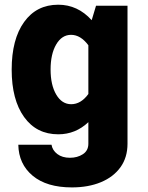

<svg xmlns="http://www.w3.org/2000/svg" viewBox="-20 -568 631 819"><path d="M29.8 -271Q29.8 -400.4 82.8 -474.1Q135.7 -547.9 228.5 -547.9Q311.5 -547.9 371.1 -481.9L389.6 -543.5H523.9V44.9Q523.9 103.5 493.9 145.3Q463.9 187 410.4 209.2Q356.9 231.4 286.6 231.4Q179.2 231.4 119.4 181.6Q59.6 131.8 58.1 49.3H199.7Q203.6 73.2 224.6 89.1Q245.6 105 278.3 105Q310.1 105 333.5 89.8Q356.9 74.7 356.9 44.9V-46.9Q302.2 4.9 228.5 4.9Q135.7 4.9 82.8 -68.8Q29.8 -142.6 29.8 -271ZM195.8 -271.5Q195.8 -205.1 220 -164.3Q244.1 -123.5 283.7 -123.5Q325.2 -123.5 356.9 -167V-375Q323.7 -419.4 283.2 -419.4Q243.7 -419.4 219.7 -378.4Q195.8 -337.4 195.8 -271.5Z"/></svg>

Font: Estedad-FD ExtraBold
Style: Regular
Weight: 800
Designer: Amin Abedi
Version: Version 7.3